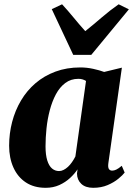

<svg xmlns="http://www.w3.org/2000/svg" viewBox="-20 -864 620 894"><path d="M484.5 -104Q482 -85 487 -77.2Q492 -69.5 502.5 -69.5Q511 -69.5 521.2 -74.2Q531.5 -79 547 -92L560.5 -60.5Q551.5 -48.5 531.2 -31.8Q511 -15 481.2 -2.2Q451.5 10.5 414 10.5Q378 10.5 358.5 -8Q339 -26.5 338.5 -55.5L341 -75.5Q328 -55.5 306.5 -35.5Q285 -15.5 256.5 -2.5Q228 10.5 192.5 10.5Q138.5 10.5 100.5 -14.5Q62.5 -39.5 42.5 -84Q22.5 -128.5 22.5 -185.5Q22.5 -242.5 36.5 -296.2Q50.5 -350 77.8 -396Q105 -442 145.2 -476.5Q185.5 -511 238 -530.5Q290.5 -550 354 -550Q384 -550 413.8 -543.5Q443.5 -537 465 -529L547.5 -549ZM380.5 -487Q374.5 -491 365.5 -494Q356.5 -497 345 -497Q310 -497 284 -477.5Q258 -458 240.2 -424.8Q222.5 -391.5 211.8 -350.5Q201 -309.5 196.5 -266Q192 -222.5 192 -182.5Q192 -143 200 -117.2Q208 -91.5 222.2 -79.5Q236.5 -67.5 255 -67.5Q265.5 -67.5 276 -72.8Q286.5 -78 296.5 -87.2Q306.5 -96.5 315.2 -109Q324 -121.5 331 -135.5ZM321 -608.5 221 -821.5 269 -844Q295.5 -815.5 322.5 -782.5Q349.5 -749.5 377 -719Q416.5 -750.5 454 -783Q491.5 -815.5 532.5 -844L580 -820.5L405 -608.5Z"/></svg>

Font: Merriweather 60pt Black
Style: Italic
Weight: 900
Italic angle: -7.8°
Version: Version 2.101